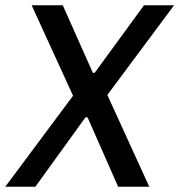

<svg xmlns="http://www.w3.org/2000/svg" viewBox="-49 -708 680 728"><path d="M399 0 283 -263H275L85 0H-29L228 -345L71 -688H189L303 -432H310L497 -688H611L358 -348L517 0Z"/></svg>

Font: Assailand Medium
Style: Italic
Weight: 500
Italic angle: -8°
Designer: Hector Gatti with collaboration of the Omnibus-Type team
Foundry: Omnibus-Type
Version: Version 0.072;October 19, 2019;FontCreator 12.0.0.2547 64-bi